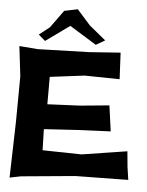

<svg xmlns="http://www.w3.org/2000/svg" viewBox="-60 -923 766 1002"><g transform="rotate(5 323.0 -422.0)"><path d="M115.2 -725.6 150.4 -695.3 275.4 -785.2 416 -698.2 462.9 -725.6 377 -795.9 306.6 -875 236.3 -860.4 169.9 -768.6ZM116.2 -649.4 19.5 -657.2 38.1 -500 36.1 -260.7 28.3 31.2 86.9 19.5 369.1 -6.8 646.5 -10.7 636.7 -77.1 628.9 -159.2 391.6 -122.1 187.5 -126 184.6 -236.3 372.1 -248 533.2 -254.9 514.6 -389.6 361.3 -375 191.4 -367.2V-510.7L372.1 -533.2L555.7 -530.3L548.8 -668.9L384.8 -657.2Z"/></g></svg>

Font: MaokenAssortedSans-Lite
Style: Lite
Weight: 400
Version: Version 1.400